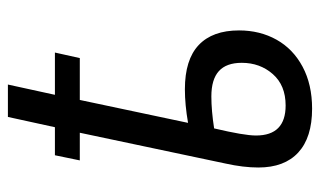

<svg xmlns="http://www.w3.org/2000/svg" viewBox="-182 -618 810 486"><g transform="rotate(-90 223.0 -375.0)"><path d="M42 -126Q42 -164 52 -209L130 -578H60L73 -641H144L170 -760H252L226 -641H333L319 -578H213L155 -304Q201 -312 240 -312Q315 -312 352 -277Q389 -242 389 -175Q389 -122 365.5 -80Q342 -38 297 -14Q252 10 191 10Q118 10 80 -25Q42 -60 42 -126ZM307 -168Q307 -207 286 -226Q265 -245 222 -245Q186 -245 141 -238Q123 -162 123 -132Q123 -57 199 -57Q250 -57 278.5 -89.5Q307 -122 307 -168Z"/></g></svg>

Font: Noto Sans UI Narrow
Style: Italic
Weight: 400
Width: 4
Italic angle: -12°
Designer: Monotype Design Team
Foundry: Monotype Imaging Inc.
Version: Version 1.001